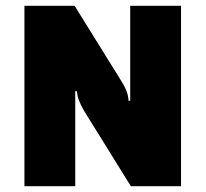

<svg xmlns="http://www.w3.org/2000/svg" viewBox="-20 -645 712 665"><path d="M64.6 0V-625H238.4L399.8 -365Q414 -342.2 419.4 -326.4Q424.8 -310.6 425 -296.1H431V-625H607V0H433.3L271.8 -260Q258.4 -283.5 252.7 -299.3Q247.1 -315.2 246.6 -328.9H240.6V0Z"/></svg>

Font: Changa
Style: Regular
Weight: 400
Designer: Eduardo Rodriguez Tunni
Foundry: Eduardo Rodriguez Tunni
Version: Version 3.003